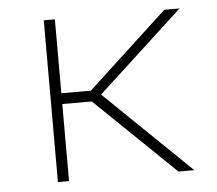

<svg xmlns="http://www.w3.org/2000/svg" viewBox="-43 -557 681 603"><g transform="rotate(-5 297.5 -255.0)"><path d="M116 0V-510H151V-277H244L496 -510H544L275 -262L546 0H496L244 -243H151V0Z"/></g></svg>

Font: Saira Expanded Thin
Style: Regular
Weight: 250
Width: 7
Designer: Hector Gatti with collaboration of the Omnibus-Type team
Foundry: Omnibus-Type
Version: Version 1.101